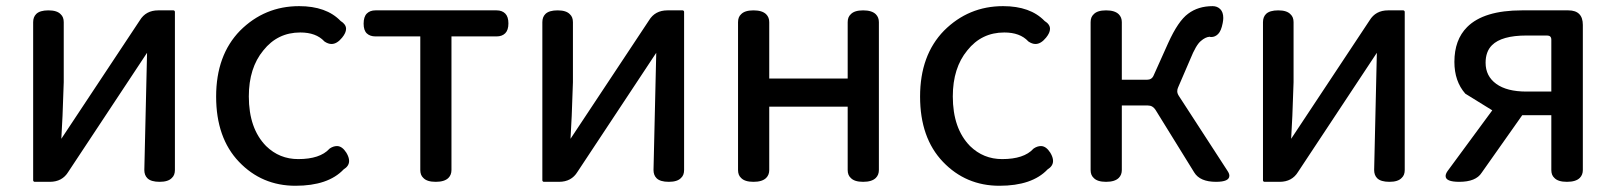

<svg xmlns="http://www.w3.org/2000/svg" viewBox="-20 -552 5209 619"><path d="M86.9 29.3V-480.5Q86.9 -497.1 96.7 -506.8Q108.4 -518.6 136.2 -518.6Q164.1 -518.6 175.8 -505.9Q185.5 -497.1 185.5 -480.5V-287.1L181.6 -178.7L177.7 -104.5L430.7 -486.3Q450.2 -518.6 490.2 -518.6H539.1Q541 -518.6 542.5 -517.1Q543.9 -515.6 543.9 -513.7V-3.9Q543.9 12.7 534.2 21.5Q522.5 34.2 494.6 34.2Q466.8 34.2 455.1 22.5Q445.3 12.7 445.3 -3.9L454.1 -381.8L200.2 2Q180.7 34.2 140.6 34.2H91.8Q89.8 34.2 88.4 32.7Q86.9 31.2 86.9 29.3Z M1105.5 -33.2Q1105.5 -16.6 1087.9 -5.9Q1038.1 46.9 932.6 46.9Q824.2 46.9 750.5 -30.3Q676.8 -107.4 676.8 -240.7Q676.8 -374 753.9 -453.1Q833 -532.2 944.3 -532.2Q1032.2 -532.2 1078.1 -484.4Q1095.7 -473.6 1095.7 -459Q1095.7 -446.3 1083 -430.7Q1066.4 -410.2 1048.8 -410.2Q1038.1 -410.2 1026.4 -418Q1026.4 -418 1025.4 -418.9Q999 -447.3 948.2 -447.3Q875 -447.3 829.1 -389.6Q782.2 -333 782.2 -241.2Q782.2 -137.7 837.9 -81.1Q880.9 -39.1 941.4 -39.1Q1011.7 -39.1 1042 -72.3Q1043 -73.2 1043 -73.2Q1054.7 -81.1 1066.4 -81.1Q1083 -81.1 1096.7 -59.6Q1105.5 -44.9 1105.5 -33.2Z M1425.8 21.5Q1413.1 34.2 1384.8 34.2Q1356.4 34.2 1344.7 21.5Q1335 12.7 1335 -3.9V-434.6H1190.4Q1172.9 -434.6 1162.6 -444.3Q1152.3 -454.1 1152.3 -475.6Q1152.3 -498 1162.6 -508.3Q1172.9 -518.6 1190.4 -518.6H1581.1Q1598.6 -518.6 1608.9 -508.3Q1619.1 -498 1619.1 -476.6Q1619.1 -455.1 1608.9 -444.8Q1598.6 -434.6 1581.1 -434.6H1435.5V-3.9Q1435.5 11.7 1425.8 21.5Z M1728.5 29.3V-480.5Q1728.5 -497.1 1738.3 -506.8Q1750 -518.6 1777.8 -518.6Q1805.7 -518.6 1817.4 -505.9Q1827.1 -497.1 1827.1 -480.5V-287.1L1823.2 -178.7L1819.3 -104.5L2072.3 -486.3Q2091.8 -518.6 2131.8 -518.6H2180.7Q2182.6 -518.6 2184.1 -517.1Q2185.5 -515.6 2185.5 -513.7V-3.9Q2185.5 12.7 2175.8 21.5Q2164.1 34.2 2136.2 34.2Q2108.4 34.2 2096.7 22.5Q2086.9 12.7 2086.9 -3.9L2095.7 -381.8L1841.8 2Q1822.3 34.2 1782.2 34.2H1733.4Q1731.4 34.2 1730 32.7Q1728.5 31.2 1728.5 29.3Z M2450.2 21.5Q2437.5 34.2 2409.2 34.2Q2380.9 34.2 2369.1 21.5Q2359.4 12.7 2359.4 -3.9V-480.5Q2359.4 -497.1 2369.1 -505.9Q2380.9 -518.6 2409.2 -518.6Q2437.5 -518.6 2450.2 -505.9Q2460 -496.1 2460 -480.5V-298.8H2712.9V-480.5Q2712.9 -497.1 2722.7 -505.9Q2734.4 -518.6 2762.7 -518.6Q2791 -518.6 2803.7 -505.9Q2813.5 -496.1 2813.5 -480.5V-3.9Q2813.5 11.7 2803.7 21.5Q2791 34.2 2762.7 34.2Q2734.4 34.2 2722.7 21.5Q2712.9 12.7 2712.9 -3.9V-208H2460V-3.9Q2460 11.7 2450.2 21.5Z M3375 -33.2Q3375 -16.6 3357.4 -5.9Q3307.6 46.9 3202.1 46.9Q3093.8 46.9 3020 -30.3Q2946.3 -107.4 2946.3 -240.7Q2946.3 -374 3023.4 -453.1Q3102.5 -532.2 3213.9 -532.2Q3301.8 -532.2 3347.7 -484.4Q3365.2 -473.6 3365.2 -459Q3365.2 -446.3 3352.5 -430.7Q3335.9 -410.2 3318.4 -410.2Q3307.6 -410.2 3295.9 -418Q3295.9 -418 3294.9 -418.9Q3268.6 -447.3 3217.8 -447.3Q3144.5 -447.3 3098.6 -389.6Q3051.8 -333 3051.8 -241.2Q3051.8 -137.7 3107.4 -81.1Q3150.4 -39.1 3210.9 -39.1Q3281.2 -39.1 3311.5 -72.3Q3312.5 -73.2 3312.5 -73.2Q3324.2 -81.1 3335.9 -81.1Q3352.5 -81.1 3366.2 -59.6Q3375 -44.9 3375 -33.2Z M3884.8 -432.6Q3881.8 -432.6 3879.9 -433.6Q3866.2 -432.6 3851.6 -419.9Q3835.9 -407.2 3817.4 -361.3L3778.3 -270.5Q3775.4 -264.6 3775.4 -257.8Q3775.4 -251 3780.3 -243.2L3937.5 -1Q3943.4 7.8 3943.4 14.6Q3943.4 34.2 3900.4 34.2Q3848.6 34.2 3830.1 3.9L3705.1 -198.2Q3696.3 -211.9 3680.7 -211.9H3596.7V-3.9Q3596.7 11.7 3586.9 21.5Q3574.2 34.2 3545.9 34.2Q3517.6 34.2 3505.9 21.5Q3496.1 12.7 3496.1 -3.9V-480.5Q3496.1 -497.1 3505.9 -505.9Q3517.6 -518.6 3545.9 -518.6Q3574.2 -518.6 3586.9 -505.9Q3596.7 -496.1 3596.7 -480.5V-294.9H3677.7Q3693.4 -294.9 3699.2 -308.6L3746.1 -413.1Q3778.3 -484.4 3810.5 -507.8Q3842.8 -532.2 3889.6 -532.2Q3904.3 -532.2 3914.1 -522.5Q3923.8 -512.7 3923.8 -494.1Q3923.8 -487.3 3921.9 -477.5Q3917 -452.1 3907.2 -442.4Q3897.5 -432.6 3884.8 -432.6Z M4051.8 29.3V-480.5Q4051.8 -497.1 4061.5 -506.8Q4073.2 -518.6 4101.1 -518.6Q4128.9 -518.6 4140.6 -505.9Q4150.4 -497.1 4150.4 -480.5V-287.1L4146.5 -178.7L4142.6 -104.5L4395.5 -486.3Q4415 -518.6 4455.1 -518.6H4503.9Q4505.9 -518.6 4507.3 -517.1Q4508.8 -515.6 4508.8 -513.7V-3.9Q4508.8 12.7 4499 21.5Q4487.3 34.2 4459.5 34.2Q4431.6 34.2 4419.9 22.5Q4410.2 12.7 4410.2 -3.9L4418.9 -381.8L4165 2Q4145.5 34.2 4105.5 34.2H4056.6Q4054.7 34.2 4053.2 32.7Q4051.8 31.2 4051.8 29.3Z M4756.8 4.9Q4738.3 34.2 4684.6 34.2Q4640.6 34.2 4640.6 15.6Q4640.6 8.8 4646.5 0L4791 -196.3Q4705.1 -249 4704.1 -250Q4668.9 -290 4668.9 -352.5Q4668.9 -423.8 4710 -464.8Q4763.7 -518.6 4886.7 -518.6H5036.1Q5059.6 -518.6 5071.3 -506.8Q5083 -495.1 5083 -471.7V-3.9Q5083 11.7 5073.2 21.5Q5060.5 34.2 5031.7 34.2Q5002.9 34.2 4991.2 21.5Q4981.4 12.7 4981.4 -3.9V-180.7H4887.7ZM4981.4 -256.8V-423.8Q4981.4 -430.7 4978 -434.1Q4974.6 -437.5 4967.8 -437.5H4901.4Q4821.3 -437.5 4790 -406.2Q4769.5 -385.7 4769.5 -349.6Q4769.5 -306.6 4803.7 -281.7Q4837.9 -256.8 4901.4 -256.8Z"/></svg>

Font: TaiwanPearl
Style: Regular
Weight: 400
Version: Version 2.102